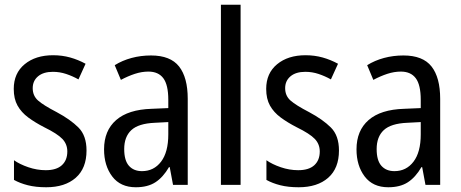

<svg xmlns="http://www.w3.org/2000/svg" viewBox="-20 -846 1946 810"><path d="M345 -211Q345 -136 299.5 -96Q254 -56 175 -56Q131 -56 97.5 -64.5Q64 -73 39 -87V-170Q63 -153 99.5 -140.5Q136 -128 173 -128Q218 -128 241 -149Q264 -170 264 -207Q264 -238 243 -260Q222 -282 167 -309Q128 -329 99 -350.5Q70 -372 54 -400.5Q38 -429 38 -471Q38 -537 84 -575Q130 -613 204 -613Q242 -613 276 -603.5Q310 -594 341 -577L311 -511Q286 -525 259 -534Q232 -543 203 -543Q163 -543 140.5 -524Q118 -505 118 -474Q118 -442 140.5 -422Q163 -402 219 -373Q277 -342 311 -308Q345 -274 345 -211Z M617 -612Q699 -612 735.5 -565.5Q772 -519 772 -429V-66H710L696 -141H693Q668 -98 635.5 -77Q603 -56 553 -56Q488 -56 453.5 -101.5Q419 -147 419 -216Q419 -295 470 -339.5Q521 -384 620 -387L690 -390V-425Q690 -488 669 -516Q648 -544 606 -544Q578 -544 549 -534.5Q520 -525 490 -509L464 -571Q496 -591 535 -601.5Q574 -612 617 -612ZM633 -328Q564 -325 534 -297Q504 -269 504 -217Q504 -169 524 -146.5Q544 -124 579 -124Q629 -124 659.5 -164Q690 -204 690 -279V-331Z M995 -66H912V-826H995Z M1410 -211Q1410 -136 1364.5 -96Q1319 -56 1240 -56Q1196 -56 1162.5 -64.5Q1129 -73 1104 -87V-170Q1128 -153 1164.5 -140.5Q1201 -128 1238 -128Q1283 -128 1306 -149Q1329 -170 1329 -207Q1329 -238 1308 -260Q1287 -282 1232 -309Q1193 -329 1164 -350.5Q1135 -372 1119 -400.5Q1103 -429 1103 -471Q1103 -537 1149 -575Q1195 -613 1269 -613Q1307 -613 1341 -603.5Q1375 -594 1406 -577L1376 -511Q1351 -525 1324 -534Q1297 -543 1268 -543Q1228 -543 1205.5 -524Q1183 -505 1183 -474Q1183 -442 1205.5 -422Q1228 -402 1284 -373Q1342 -342 1376 -308Q1410 -274 1410 -211Z M1682 -612Q1764 -612 1800.5 -565.5Q1837 -519 1837 -429V-66H1775L1761 -141H1758Q1733 -98 1700.5 -77Q1668 -56 1618 -56Q1553 -56 1518.5 -101.5Q1484 -147 1484 -216Q1484 -295 1535 -339.5Q1586 -384 1685 -387L1755 -390V-425Q1755 -488 1734 -516Q1713 -544 1671 -544Q1643 -544 1614 -534.5Q1585 -525 1555 -509L1529 -571Q1561 -591 1600 -601.5Q1639 -612 1682 -612ZM1698 -328Q1629 -325 1599 -297Q1569 -269 1569 -217Q1569 -169 1589 -146.5Q1609 -124 1644 -124Q1694 -124 1724.5 -164Q1755 -204 1755 -279V-331Z"/></svg>

Font: Noto Sans Malayalam UI Condensed
Style: Regular
Weight: 400
Width: 3
Designer: Jelle Bosma - Monotype Design Team
Foundry: Monotype Imaging Inc.
Version: Version 2.104; ttfautohint (v1.8.4.7-5d5b)